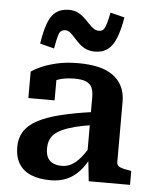

<svg xmlns="http://www.w3.org/2000/svg" viewBox="-56 -846 722 903"><g transform="rotate(5 305.0 -394.0)"><path d="M394 -327V-265Q344 -258 308 -248.5Q272 -239 248 -227.5Q224 -216 211 -202.5Q198 -189 192.5 -172.5Q187 -156 187 -137Q187 -110 196 -93.5Q205 -77 222 -69Q239 -61 263 -61Q288 -61 309.5 -73Q331 -85 351.5 -109.5Q372 -134 393 -172L398 -117Q378 -75 352 -46.5Q326 -18 292.5 -3.5Q259 11 216 11Q163 11 125 -4.5Q87 -20 67 -52Q47 -84 47 -131Q47 -173 66 -204Q85 -235 126.5 -258Q168 -281 234 -297.5Q300 -314 394 -327ZM396 0 384 -112 378 -113V-394Q378 -423 370 -440.5Q362 -458 342.5 -466.5Q323 -475 288 -475Q237 -475 204 -461Q171 -447 157 -431Q152 -437 153 -445.5Q154 -454 160 -461.5Q166 -469 177 -474.5Q188 -480 203 -481V-365H79V-490Q94 -501 123.5 -514.5Q153 -528 197.5 -538.5Q242 -549 300 -549Q350 -549 391 -540Q432 -531 461 -511Q490 -491 506 -460Q522 -429 522 -386V-101Q522 -90 529.5 -83.5Q537 -77 551 -73.5Q565 -70 585 -67L591 -65V0ZM372 -610Q347 -610 328.5 -618.5Q310 -627 296 -640.5Q282 -654 270.5 -667Q259 -680 248 -689Q237 -698 225 -698Q202 -698 194.5 -676Q187 -654 179 -608L112 -625Q121 -684 135 -722Q149 -760 173 -777.5Q197 -795 234 -795Q257 -795 274.5 -786.5Q292 -778 306 -765Q320 -752 332 -739Q344 -726 356 -717.5Q368 -709 382 -709Q397 -709 404.5 -719Q412 -729 417.5 -749Q423 -769 429 -799L496 -782Q486 -722 470.5 -683.5Q455 -645 431 -627.5Q407 -610 372 -610Z"/></g></svg>

Font: Roboto Serif SemiBold
Style: Regular
Weight: 600
Designer: Greg Gazdowicz
Foundry: Commercial Type
Version: Version 1.008